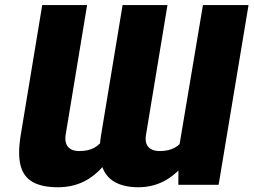

<svg xmlns="http://www.w3.org/2000/svg" viewBox="-20 -748 1026 777"><path d="M702.6 -139.6 801.3 -727.5H985.8L864.7 0H701.7ZM745.6 -246.1 794.4 -247.1Q782.2 -173.3 747.1 -115.2Q711.9 -57.1 658.9 -23.7Q606 9.8 539.6 9.8Q482.9 9.8 444.8 -11.2Q406.7 -32.2 391.6 -78.9Q376.5 -125.5 389.2 -202.1L476.1 -727.5H657.7L570.8 -202.1Q567.4 -183.1 572 -168.2Q576.7 -153.3 590.3 -145Q604 -136.7 626.5 -136.7Q663.6 -136.7 688.2 -150.9Q712.9 -165 726.8 -189.9Q740.7 -214.8 745.6 -246.1ZM420.4 -246.1 471.2 -247.1Q458.5 -171.4 424.1 -113.3Q389.6 -55.2 336.4 -22.7Q283.2 9.8 214.4 9.8Q149.9 9.8 112.3 -11.5Q74.7 -32.7 63 -79.3Q51.3 -126 64 -202.1L150.9 -727.5H332.5L245.6 -202.1Q242.7 -183.1 247.3 -168.2Q252 -153.3 265.4 -145Q278.8 -136.7 301.3 -136.7Q338.4 -136.7 362.5 -150.6Q386.7 -164.6 400.9 -189.2Q415 -213.9 420.4 -246.1Z"/></svg>

Font: Inter 17pt Black
Style: Italic
Weight: 900
Italic angle: -9.3988°
Version: Version 4.001;git-66647c0bb